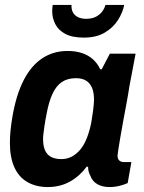

<svg xmlns="http://www.w3.org/2000/svg" viewBox="-20 -744 582 776"><path d="M173 12Q126 12 91 -8Q56 -28 38 -68Q20 -108 20 -166Q20 -190 22.5 -216Q25 -242 30 -271Q45 -360 75.5 -419.5Q106 -479 151 -508.5Q196 -538 253 -538Q286 -538 311.5 -529.5Q337 -521 355.5 -504.5Q374 -488 385 -464H391L424 -527H528L503 -395Q498 -362 491 -324.5Q484 -287 477.5 -252Q471 -217 466 -187Q461 -157 458 -138Q455 -119 455 -115Q455 -102 462 -95.5Q469 -89 480 -89H511L496 -4Q483 2 463.5 7Q444 12 422 12Q395 12 374.5 1Q354 -10 345 -34Q341 -41 338.5 -50Q336 -59 336 -70H330Q302 -32 262.5 -10Q223 12 173 12ZM229 -101Q251 -101 270 -111Q289 -121 304.5 -139.5Q320 -158 331 -186Q342 -214 349 -249Q354 -278 356 -295Q358 -312 359 -322.5Q360 -333 360 -341Q360 -370 352 -389Q344 -408 328 -418Q312 -428 287 -428Q253 -428 230 -412.5Q207 -397 192 -364.5Q177 -332 168 -282Q162 -252 159.5 -233.5Q157 -215 155.5 -203Q154 -191 154 -182Q154 -141 172 -121Q190 -101 229 -101ZM319 -592Q272 -592 244 -607Q216 -622 203.5 -646.5Q191 -671 191 -698Q191 -704 191.5 -710.5Q192 -717 193 -724H269Q268 -706 275 -693.5Q282 -681 295.5 -674.5Q309 -668 328 -668Q352 -668 368 -676.5Q384 -685 393.5 -698Q403 -711 406 -724H482Q476 -693 456.5 -662.5Q437 -632 403 -612Q369 -592 319 -592Z"/></svg>

Font: Archivo SemiCondensed
Style: Bold Italic
Weight: 700
Width: 4
Italic angle: -10°
Designer: Hector Gatti
Foundry: Omnibus-Type
Version: Version 2.001